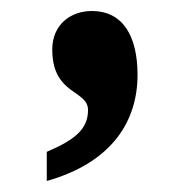

<svg xmlns="http://www.w3.org/2000/svg" viewBox="-20 -175 338 349"><path d="M65 154C185 120 230 44 230 -39C230 -110 203 -155 147 -155C108 -155 75 -130 75 -85C75 -2 140 -12 140 25C140 61 114 80 65 101Z"/></svg>

Font: Noto Serif Bengali Condensed Black
Style: Regular
Weight: 900
Width: 3
Designer: Juan Bruce, Universal Thirst, Indian Type Foundry and the Monotype Design Team.
Foundry: Monotype Imaging Inc.
Version: Version 2.003